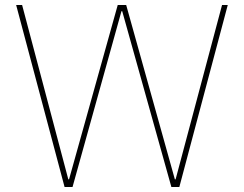

<svg xmlns="http://www.w3.org/2000/svg" viewBox="-20 -753 982 773"><path d="M272 0H240L45 -733H69L255 -31H258L454 -733H488L684 -31H687L874 -733H897L702 0H670L472 -708H469Z"/></svg>

Font: IBM Plex Sans JP Thin
Style: Regular
Weight: 100
Designer: Mike Abbink; Paul van der Laan; Pieter van Rosmalen; Wujin Sim; Yejin Wi; Jinhee Kim; Boomi Park; Yona Kim; Kichan Ma
Foundry: Sandoll Inc.
Version: Version 1.001